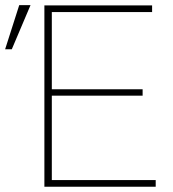

<svg xmlns="http://www.w3.org/2000/svg" viewBox="-42 -711 657 731"><path d="M127 0V-690.4H537.1V-665H155.3V-371.1H501V-346.7H155.3V-25.4H550.8V0ZM-22.5 -523.4 31.2 -691.4H74.2L2.9 -523.4Z"/></svg>

Font: Gothic A1 Thin
Style: Regular
Weight: 250
Designer: HanYang I&C Co.,Ltd.
Foundry: HanYang I&C Co.,Ltd.
Version: Version 2.50